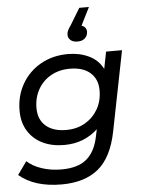

<svg xmlns="http://www.w3.org/2000/svg" viewBox="-64 -841 817 1091"><g transform="rotate(-5 345.0 -295.5)"><path d="M243 200Q89 200 1 125L54 51Q85 80 136.5 97.5Q188 115 250 115Q344 115 394 72.5Q444 30 461 -57L469 -95Q433 -61 385 -41.5Q337 -22 277 -22Q207 -22 154 -48Q101 -74 71 -122.5Q41 -171 41 -238Q41 -322 79.5 -389.5Q118 -457 186.5 -496Q255 -535 343 -535Q408 -535 461 -510Q514 -485 541 -433L560 -530H651L560 -72Q531 72 453 136Q375 200 243 200ZM296 -106Q357 -106 403.5 -133Q450 -160 477 -206.5Q504 -253 504 -314Q504 -378 462.5 -414.5Q421 -451 346 -451Q285 -451 238 -424.5Q191 -398 164.5 -351Q138 -304 138 -244Q138 -179 180 -142.5Q222 -106 296 -106ZM404 -601Q378 -601 364 -613.5Q350 -626 350 -644Q350 -656 355 -667.5Q360 -679 373 -697L430 -791H485L434 -689Q462 -679 462 -652Q462 -631 447 -616Q432 -601 404 -601Z"/></g></svg>

Font: Montserrat Medium
Style: Italic
Weight: 500
Italic angle: -11.3°
Designer: Julieta Ulanovsky
Foundry: Julieta Ulanovsky
Version: Version 9.000; ttfautohint (v1.8.4.7-5d5b)